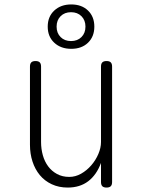

<svg xmlns="http://www.w3.org/2000/svg" viewBox="-20 -835 640 865"><path d="M435 -195V-535Q435 -548 441 -554Q447 -560 460 -560Q473 -560 479 -554Q485 -548 485 -535V-15Q485 -2 479 4Q473 10 460 10Q447 10 441 4Q435 -2 435 -15V-101Q415 -47 377.5 -18.5Q340 10 285 10Q245 10 213 -5Q181 -20 159.5 -46Q138 -72 126.5 -107Q115 -142 115 -183V-535Q115 -548 121 -554Q127 -560 140 -560Q153 -560 159 -554Q165 -548 165 -535V-195Q165 -164 173 -135.5Q181 -107 197 -85.5Q213 -64 237 -51Q261 -38 292 -38Q320 -38 345.5 -52.5Q371 -67 391 -90Q411 -113 423 -141Q435 -169 435 -195ZM301 -615Q254 -615 224.5 -642.5Q195 -670 195 -715Q195 -760 224.5 -787.5Q254 -815 301 -815Q348 -815 376.5 -787.5Q405 -760 405 -715Q405 -670 376.5 -642.5Q348 -615 301 -615ZM300 -650Q329 -650 347 -668Q365 -686 365 -715Q365 -744 347 -762Q329 -780 300 -780Q271 -780 253 -762Q235 -744 235 -715Q235 -686 253 -668Q271 -650 300 -650Z"/></svg>

Font: Maple Mono NL Thin
Style: Regular
Weight: 250
Monospace: yes
Designer: subframe7536
Version: Version 7.000